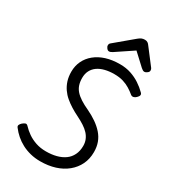

<svg xmlns="http://www.w3.org/2000/svg" viewBox="-272 -1280 1259 1427"><g transform="rotate(30 357.0 -567.0)"><path d="M313 19Q268 19 228 9Q188 -1 154 -19Q120 -37 92.5 -61Q65 -85 44 -113Q35 -124 39.5 -134.5Q44 -145 55 -155Q69 -167 79.5 -170Q90 -173 101 -161Q124 -136 155 -114.5Q186 -93 225.5 -79.5Q265 -66 313 -66Q362 -66 402 -76.5Q442 -87 471.5 -108Q501 -129 517.5 -162.5Q534 -196 534 -240Q534 -269 524 -293Q514 -317 495.5 -337Q477 -357 450 -374.5Q423 -392 387 -410Q354 -426 323.5 -445Q293 -464 267 -486Q241 -508 222 -535.5Q203 -563 192 -597Q181 -631 181 -674Q181 -724 201 -766Q221 -808 259 -839Q297 -870 349.5 -886.5Q402 -903 468 -903Q520 -903 563 -888.5Q606 -874 641.5 -850.5Q677 -827 705 -799Q716 -789 713.5 -778Q711 -767 698 -755Q687 -744 675 -741.5Q663 -739 653 -746Q629 -766 603 -782Q577 -798 544.5 -808Q512 -818 467 -818Q425 -818 389 -809Q353 -800 327.5 -782Q302 -764 288 -737Q274 -710 274 -674Q274 -641 282.5 -615Q291 -589 309.5 -568Q328 -547 358 -527.5Q388 -508 430 -489Q474 -468 510 -443Q546 -418 572.5 -388Q599 -358 612.5 -321.5Q626 -285 626 -240Q626 -181 603 -133.5Q580 -86 538 -51.5Q496 -17 439 1Q382 19 313 19ZM348 -944Q337 -944 327.5 -956Q318 -968 318 -979Q318 -987 320.5 -992Q323 -997 328 -1001L482 -1130Q496 -1142 508.5 -1147.5Q521 -1153 537 -1153Q552 -1153 562 -1146Q572 -1139 579 -1128L680 -996Q685 -989 686 -984Q687 -979 687 -974Q687 -963 674 -953.5Q661 -944 652 -944Q642 -944 635.5 -949Q629 -954 621 -960L522 -1052L377 -955Q370 -951 363 -947.5Q356 -944 348 -944Z"/></g></svg>

Font: Playwrite DE SAS
Style: Regular
Weight: 400
Designer: Veronika Burian, José Scaglione
Foundry: TypeTogether
Version: Version 1.002